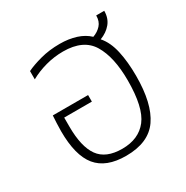

<svg xmlns="http://www.w3.org/2000/svg" viewBox="-134 -665 763 787"><g transform="rotate(-30 247.5 -271.0)"><path d="M243 9Q149 9 105.5 -44Q62 -97 62 -212Q62 -228 63 -249.5Q64 -271 65 -285H232V-254H101V-212Q101 -116 134 -70Q167 -24 244 -24Q322 -24 362.5 -76Q403 -128 403 -256Q403 -366 365.5 -428.5Q328 -491 232 -491Q190 -491 149.5 -480Q109 -469 75 -450V-489Q101 -502 143.5 -513.5Q186 -525 236 -525Q278 -525 312.5 -514Q347 -503 370 -481Q393 -489 408.5 -506Q424 -523 424 -551H462Q462 -516 442.5 -492.5Q423 -469 391 -457Q419 -425 430.5 -373Q442 -321 442 -255Q442 -124 396 -57.5Q350 9 243 9Z"/></g></svg>

Font: Noto Sans Thai UI SemCond ExtLt
Style: Regular
Weight: 200
Width: 4
Designer: Monotype Design Team
Foundry: Monotype Imaging Inc.
Version: Version 2.000